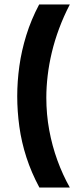

<svg xmlns="http://www.w3.org/2000/svg" viewBox="-20 -721 350 858"><path d="M292 -701Q264 -647 244 -593Q224 -539 211.5 -486.5Q199 -434 193 -383Q187 -332 187 -285Q187 -210 200 -139.5Q213 -69 236.5 -4.5Q260 60 292 117H156Q120 50 98 -18Q76 -86 66.5 -155Q57 -224 57 -291Q57 -357 66.5 -425.5Q76 -494 97.5 -563.5Q119 -633 155 -701Z"/></svg>

Font: Bricolage Grotesque SemiBold
Style: Regular
Weight: 600
Designer: Mathieu Triay
Foundry: Atelier Triay
Version: Version 1.000;gftools[0.9.30]